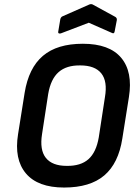

<svg xmlns="http://www.w3.org/2000/svg" viewBox="-20 -872 647 904"><path d="M282 11Q158 11 102 -55.5Q46 -122 65 -240L96 -435Q115 -552 182 -609Q249 -666 370 -666Q495 -666 550.5 -600Q606 -534 587 -415L556 -220Q538 -103 471 -46Q404 11 282 11ZM294 -91Q360 -90 396.5 -122.5Q433 -155 445 -225L474 -414Q487 -489 457 -526.5Q427 -564 358 -564Q293 -565 256 -532.5Q219 -500 207 -430L178 -241Q166 -166 196 -128.5Q226 -91 294 -91ZM267 -715Q261 -713 257 -715Q253 -717 254 -722L264 -782Q267 -792 274 -795L401 -851Q409 -854 416 -851L522 -793Q526 -791 528.5 -787Q531 -783 530 -777L520 -725Q518 -711 507 -717L398 -765Z"/></svg>

Font: Sofia Sans Semi Condensed
Style: Bold Italic
Weight: 700
Italic angle: -9°
Version: Version 4.100